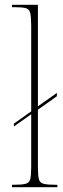

<svg xmlns="http://www.w3.org/2000/svg" viewBox="-20 -780 264 800"><path d="M30 0V-10H33Q70 -10 86 -14Q102 -18 106 -33.5Q110 -49 110 -84V-304L38 -253V-265L110 -316V-672Q110 -709 106 -725.5Q102 -742 87.5 -746Q73 -750 43 -750H30V-760H138V-337L217 -393V-379L138 -323V-84Q138 -49 142 -33.5Q146 -18 162.5 -14Q179 -10 215 -10H219V0Z"/></svg>

Font: Noto Serif Display ExtraCondensed Thin
Style: Regular
Weight: 100
Width: 2
Designer: Monotype Design Team
Foundry: Monotype Imaging Inc.
Version: Version 2.009